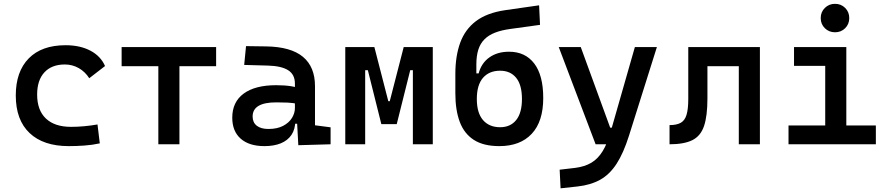

<svg xmlns="http://www.w3.org/2000/svg" viewBox="-20 -768 4728 1022"><path d="M346.2 9.8Q210.9 9.8 137.5 -59.8Q64 -129.4 64 -259.8Q64 -386.7 132.8 -457Q201.7 -527.3 329.1 -527.3Q406.2 -527.3 461.2 -498.3Q516.1 -469.2 539.1 -416.5L455.1 -351.6Q433.1 -386.2 399.2 -405.5Q365.2 -424.8 325.2 -424.8Q255.4 -424.8 216.6 -383.1Q177.7 -341.3 177.7 -264.6Q177.7 -181.2 224.4 -137Q271 -92.8 357.9 -92.8Q393.6 -92.8 429.4 -96.2Q465.3 -99.6 499 -105.5L511.2 -4.9Q471.2 3.9 428.7 6.8Q386.2 9.8 346.2 9.8Z M822.8 0V-517.6H935.1V0ZM627.4 -415.5V-517.6H1130.4V-415.5Z M1567.9 4.9 1559.6 -148.4 1549.8 -198.7V-322.8Q1549.8 -371.6 1513.7 -394.3Q1477.5 -417 1406.2 -418.9L1279.8 -422.4L1289.6 -522.5L1396.5 -521Q1528.3 -519 1592.5 -465.6Q1656.7 -412.1 1656.7 -309.6V-101.1L1739.7 -90.3V0ZM1387.7 9.8Q1306.2 9.8 1261.2 -29.8Q1216.3 -69.3 1216.3 -141.6Q1216.3 -225.1 1277.1 -269.8Q1337.9 -314.5 1449.7 -314.5Q1494.6 -314.5 1529.5 -309.1Q1564.5 -303.7 1593.8 -293.5L1572.3 -213.4Q1540 -220.7 1510.5 -221.9Q1481 -223.1 1450.2 -223.1Q1324.7 -223.1 1324.7 -147.9Q1324.7 -116.2 1346.7 -98.9Q1368.7 -81.5 1408.7 -81.5Q1455.6 -81.5 1487.1 -98.1Q1518.6 -114.7 1534.2 -140.4Q1549.8 -166 1549.8 -192.9V-242.2L1576.2 -109.4H1535.2L1551.8 -125Q1551.8 -80.1 1531.5 -50Q1511.2 -20 1474.6 -5.1Q1438 9.8 1387.7 9.8Z M2036.6 -107.4 2048.8 -229.5H2054.7L2128.9 -517.6H2193.4V-394.5H2163.6L2091.8 -107.4ZM1817.9 0V-517.6H1923.8V0ZM2009.8 -107.4 1938 -394.5H1908.2V-517.6H1972.7L2046.9 -229.5H2050.8L2059.6 -107.4ZM2177.7 0V-517.6H2283.7V0Z M2637.7 9.8Q2553.7 9.8 2502.2 -23.4Q2450.7 -56.6 2427.2 -119.4Q2403.8 -182.1 2403.8 -271.5V-374.5Q2403.8 -469.7 2429.7 -540.8Q2455.6 -611.8 2513.9 -655.8Q2572.3 -699.7 2669.4 -713.9L2849.6 -739.7L2854.5 -635.7L2695.8 -613.8Q2648.9 -607.4 2615 -594.2Q2581.1 -581.1 2558.8 -558.8Q2536.6 -536.6 2526.1 -503.7Q2515.6 -470.7 2515.6 -424.8V-377.4H2527.8Q2542.5 -432.6 2585.2 -462.6Q2627.9 -492.7 2689.5 -492.7Q2775.9 -492.7 2823.7 -429.9Q2871.6 -367.2 2871.6 -246.1Q2871.6 -121.1 2810.3 -55.7Q2749 9.8 2637.7 9.8ZM2642.1 -90.8Q2696.8 -90.8 2727.5 -128.9Q2758.3 -167 2758.3 -241.2Q2758.3 -315.9 2727.5 -353.8Q2696.8 -391.6 2642.1 -391.6Q2584 -391.6 2551 -353.8Q2518.1 -315.9 2518.1 -241.2Q2518.1 -167 2551 -128.9Q2584 -90.8 2642.1 -90.8Z M2963.9 234.4 2959 135.3 3042.5 125.5Q3092.3 119.1 3127.4 98.4Q3162.6 77.6 3187.7 36.9Q3212.9 -3.9 3231.4 -70.3L3359.4 -517.6H3476.6L3328.1 -45.9Q3298.8 46.9 3262 103.8Q3225.1 160.6 3174.8 188.7Q3124.5 216.8 3054.2 224.6ZM3150.4 0 2954.1 -517.6H3071.3L3228 -88.4H3246.1V0Z M3543.9 0V-102.1Q3582 -102.1 3603.8 -114.5Q3625.5 -127 3634.5 -157.2Q3643.6 -187.5 3643.6 -241.2V-517.6H3745.6V-244.6Q3745.6 -150.4 3727.5 -97.2Q3709.5 -43.9 3665.3 -22Q3621.1 0 3543.9 0ZM3912.6 0V-517.6H4024.9V0ZM3668.9 -415.5V-517.6H4006.8V-415.5Z M4372.6 0V-488.3H4484.9V0ZM4177.2 0V-100.1H4382.3V0ZM4475.1 0V-100.1H4642.1V0ZM4206.5 -417.5V-517.6H4484.9V-417.5ZM4424.8 -596.2Q4392.6 -596.2 4370.6 -617.9Q4348.6 -639.6 4348.6 -671.9Q4348.6 -704.1 4370.6 -725.8Q4392.6 -747.6 4424.8 -747.6Q4457 -747.6 4478.8 -725.8Q4500.5 -704.1 4500.5 -671.9Q4500.5 -639.6 4478.8 -617.9Q4457 -596.2 4424.8 -596.2Z"/></svg>

Font: Cascadia Mono Medium
Style: Regular
Weight: 500
Monospace: yes
Designer: Aaron Bell
Foundry: Saja Typeworks
Version: Version 2407.024